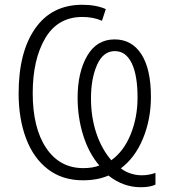

<svg xmlns="http://www.w3.org/2000/svg" viewBox="-20 -745 707 804"><path d="M486 -40Q504 -26 527 -18.5Q550 -11 574 -11Q603 -11 631 -21V28Q609 39 569 39Q496 39 434 -10Q389 10 327 10Q241 10 180.5 -36.5Q120 -83 89 -165.5Q58 -248 58 -354Q58 -527 127.5 -626Q197 -725 324 -725Q382 -725 423 -707L407 -658Q371 -674 325 -674Q222 -674 169.5 -585Q117 -496 117 -355Q117 -209 173.5 -125Q230 -41 329 -41Q368 -41 396 -52Q352 -103 328.5 -178Q305 -253 305 -335Q305 -442 345 -511Q385 -580 460 -580Q532 -580 572 -518Q612 -456 612 -339Q612 -246 579 -165.5Q546 -85 486 -40ZM461 -531Q412 -531 386.5 -473.5Q361 -416 361 -333Q361 -255 383 -188.5Q405 -122 446 -74Q498 -111 527 -182Q556 -253 556 -337Q556 -430 531.5 -480.5Q507 -531 461 -531Z"/></svg>

Font: Noto Sans UI NarrowLight
Style: Regular
Weight: 300
Width: 4
Designer: Monotype Design Team
Foundry: Monotype Imaging Inc.
Version: Version 1.001